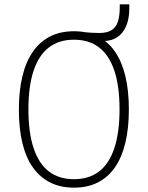

<svg xmlns="http://www.w3.org/2000/svg" viewBox="-20 -857 681 885"><path d="M321 8Q259 8 212 -15.5Q165 -39 132.5 -84Q100 -129 83.5 -196.5Q67 -264 67 -352Q67 -439 83.5 -506.5Q100 -574 132.5 -620Q165 -666 212 -689.5Q259 -713 321 -713Q383 -713 430 -689.5Q477 -666 509 -620.5Q541 -575 557.5 -507.5Q574 -440 574 -353Q574 -265 557.5 -197.5Q541 -130 509 -84.5Q477 -39 430 -15.5Q383 8 321 8ZM321 -31Q390 -31 436.5 -66.5Q483 -102 507 -174Q531 -246 531 -353Q531 -460 507 -531.5Q483 -603 436.5 -638.5Q390 -674 321 -674Q252 -674 205.5 -638.5Q159 -603 135 -531.5Q111 -460 111 -352Q111 -246 135 -174Q159 -102 205.5 -66.5Q252 -31 321 -31ZM407 -668 365 -709Q387 -707 403.5 -706Q420 -705 438 -705Q473 -705 494 -718Q515 -731 523.5 -757.5Q532 -784 532 -825V-837H576V-817Q576 -771 561.5 -737Q547 -703 520.5 -685.5Q494 -668 457 -668Z"/></svg>

Font: Nunito Sans 10pt Condensed ExtraLight
Style: Regular
Weight: 250
Width: 3
Designer: Vernon Adams
Foundry: Vernon Adams
Version: Version 3.101;gftools[0.9.27]